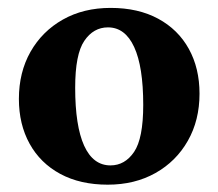

<svg xmlns="http://www.w3.org/2000/svg" viewBox="-20 -466 566 498"><path d="M259.5 13Q188 13 136.2 -15Q84.5 -43 56.8 -93.2Q29 -143.5 29 -209.5Q29 -278.5 59.2 -331.8Q89.5 -385 143 -415.2Q196.5 -445.5 267 -445.5Q338.5 -445.5 390.2 -417.5Q442 -389.5 469.8 -339.2Q497.5 -289 497.5 -223Q497.5 -154 467.2 -100.8Q437 -47.5 383.2 -17.2Q329.5 13 259.5 13ZM266.5 -37Q304 -37 327.8 -72Q351.5 -107 351.5 -194Q351.5 -293 328 -344Q304.5 -395 260 -395Q222.5 -395 198.8 -360.2Q175 -325.5 175 -238.5Q175 -139.5 198.2 -88.2Q221.5 -37 266.5 -37Z"/></svg>

Font: Newsreader 16pt
Style: Bold
Weight: 700
Designer: Hugues Gentile
Foundry: Production Type
Version: Version 1.003; ttfautohint (v1.8.3)